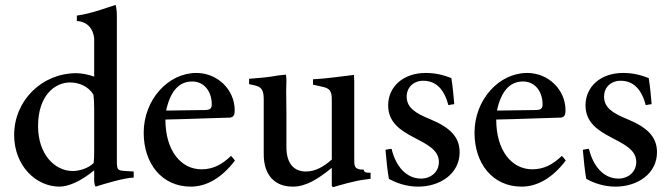

<svg xmlns="http://www.w3.org/2000/svg" viewBox="-20 -753 2750 787"><path d="M528 -50C462 -55 459 -47 459 -95V-688C459 -707 457 -721 454 -733C421 -723 359 -698 295 -689V-667C359 -663 366 -604 366 -593V-439C341 -448 313 -453 293 -453C151 -453 38 -340 38 -200C38 -73 128 12 224 12C259 12 311 -9 366 -55V-10C367 -1 368 6 372 12C403 2 492 -25 528 -25ZM364 -85C344 -64 306 -52 278 -52C205 -52 136 -120 136 -236C136 -363 206 -415 267 -415C306 -415 343 -398 363 -365C365 -348 366 -332 366 -309V-137C366 -115 366 -101 364 -85Z M927 -114C890 -79 854 -59 806 -59C722 -59 658 -135 658 -263C761 -265 869 -270 924 -271C939 -274 942 -284 942 -301C942 -386 871 -454 785 -454C669 -454 569 -344 569 -209C569 -83 643 12 762 12C824 12 887 -21 943 -95C938 -102 933 -108 927 -114ZM768 -419C817 -419 848 -378 848 -325C848 -308 841 -302 818 -302C772 -302 728 -300 683 -300H661C679 -383 716 -419 768 -419Z M1499 -45C1478 -45 1474 -46 1470 -58H1459C1431 -62 1432 -74 1432 -108V-419C1432 -428 1431 -437 1431 -446C1378 -440 1322 -431 1263 -428V-406L1303 -397C1330 -391 1340 -381 1340 -346V-99C1306 -69 1272 -50 1234 -50C1188 -50 1154 -79 1154 -150V-292C1154 -322 1153 -351 1153 -380C1153 -394 1154 -408 1154 -422C1154 -433 1153 -441 1152 -447L1122 -444C1080 -436 1039 -433 1001 -430V-408L1020 -404C1049 -398 1061 -388 1061 -347V-121C1061 -34 1107 12 1180 12C1234 12 1282 -18 1340 -65V8C1340 12 1346 14 1346 14C1372 6 1435 -12 1475 -17L1499 -20Z M1842 -326C1840 -354 1835 -404 1830 -433C1799 -445 1767 -454 1725 -454C1632 -454 1571 -397 1571 -321C1571 -180 1779 -191 1779 -89C1779 -48 1746 -21 1706 -21C1645 -21 1602 -72 1585 -143C1577 -142 1568 -141 1560 -139C1563 -100 1569 -47 1574 -20C1604 -3 1646 12 1694 12C1784 12 1864 -41 1864 -129C1864 -193 1823 -231 1744 -264C1682 -289 1647 -312 1647 -357C1647 -395 1675 -422 1715 -422C1768 -422 1801 -386 1818 -322C1826 -324 1834 -325 1842 -326Z M2283 -114C2246 -79 2210 -59 2162 -59C2078 -59 2014 -135 2014 -263C2117 -265 2225 -270 2280 -271C2295 -274 2298 -284 2298 -301C2298 -386 2227 -454 2141 -454C2025 -454 1925 -344 1925 -209C1925 -83 1999 12 2118 12C2180 12 2243 -21 2299 -95C2294 -102 2289 -108 2283 -114ZM2124 -419C2173 -419 2204 -378 2204 -325C2204 -308 2197 -302 2174 -302C2128 -302 2084 -300 2039 -300H2017C2035 -383 2072 -419 2124 -419Z M2651 -326C2649 -354 2644 -404 2639 -433C2608 -445 2576 -454 2534 -454C2441 -454 2380 -397 2380 -321C2380 -180 2588 -191 2588 -89C2588 -48 2555 -21 2515 -21C2454 -21 2411 -72 2394 -143C2386 -142 2377 -141 2369 -139C2372 -100 2378 -47 2383 -20C2413 -3 2455 12 2503 12C2593 12 2673 -41 2673 -129C2673 -193 2632 -231 2553 -264C2491 -289 2456 -312 2456 -357C2456 -395 2484 -422 2524 -422C2577 -422 2610 -386 2627 -322C2635 -324 2643 -325 2651 -326Z"/></svg>

Font: Sibila
Style: Regular
Weight: 400
Designer: Stefan Peev
Foundry: Context Ltd
Version: Version 1.000